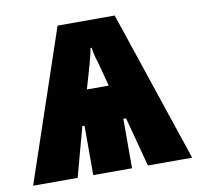

<svg xmlns="http://www.w3.org/2000/svg" viewBox="-70 -623 716 692"><g transform="rotate(-10 288.0 -276.5)"><path d="M306 -391 328 -308H248L272 -391Q275 -403 279 -417.5Q283 -432 287 -453H291Q294 -432 298 -418Q302 -404 306 -391ZM184 -553 -3 0H160L209 -181H217V0H359V-181H369L417 0H579L393 -553Z"/></g></svg>

Font: Noto Sans Display Condensed Black
Style: Regular
Weight: 900
Width: 3
Designer: Monotype Design team
Foundry: Monotype Imaging Inc.
Version: 1.000